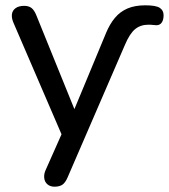

<svg xmlns="http://www.w3.org/2000/svg" viewBox="-20 -516 636 723"><path d="M185 187Q169 187 158.5 178Q148 169 146.5 154Q145 139 152 124L220 -29V9L30 -432Q23 -449 25 -463Q27 -477 39 -485.5Q51 -494 71 -494Q88 -494 98.5 -486Q109 -478 117 -458L274 -71H246L379 -391Q393 -425 412.5 -448.5Q432 -472 460 -484Q488 -496 527 -496Q567 -496 581.5 -486.5Q596 -477 596 -459Q596 -441 589 -431Q582 -421 569 -421Q564 -421 556.5 -422Q549 -423 539 -423Q509 -423 488.5 -406Q468 -389 450 -346L235 151Q226 172 215 179.5Q204 187 185 187Z"/></svg>

Font: Nunito Medium
Style: Regular
Weight: 500
Designer: Vernon Adams
Foundry: Vernon Adams
Version: Version 3.601